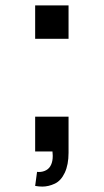

<svg xmlns="http://www.w3.org/2000/svg" viewBox="-20 -560 384 710"><path d="M110 -416.5V-540H233.5V-416.5ZM117 75.5Q120.5 76 123.5 76Q139 76 151 69.2Q163 62.5 169 49Q175 35.5 175 18Q175 16.5 175 15Q174.5 11 174.5 7.5Q174.5 4 174 0H110V-128.5H233.5V5Q233.5 49 219.5 78.8Q205.5 108.5 182.5 119.2Q159.5 130 136.5 130Q124 130 110 127.5Z"/></svg>

Font: Vela Sans Bd
Style: Bold
Weight: 700
Designer: Principal design: Mikhail Sharanda - project Manrope.
Design modification: Ravid Balaliev
Foundry: Mikhail Sharanda
Version: Version 1.001